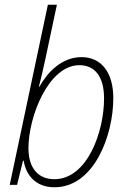

<svg xmlns="http://www.w3.org/2000/svg" viewBox="-20 -780 541 810"><path d="M210 10C377 10 458 -209 458 -366C458 -475 407 -539 324 -539C241 -539 181 -476 146 -414H144C152 -445 163 -491 171 -529L220 -760H182L21 0H52L77 -102H80C89 -44 128 10 210 10ZM209 -24C142 -24 100 -70 100 -155C100 -287 184 -505 315 -505C380 -505 419 -457 419 -365C419 -223 348 -24 209 -24Z"/></svg>

Font: Noto Sans SemiCondensed ExtraLight
Style: Italic
Weight: 200
Width: 4
Italic angle: -12°
Designer: Monotype Design Team
Foundry: Monotype Imaging Inc.
Version: Version 2.013